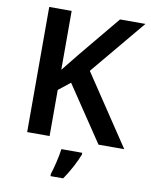

<svg xmlns="http://www.w3.org/2000/svg" viewBox="-99 -786 846 1079"><g transform="rotate(10 323.5 -246.5)"><path d="M647 0 380 -400 642 -714H497L304 -481C276 -446 248 -412 221 -378V-714H93V0H221V-263L288 -316L500 0ZM418 71V61H299C294 104 277 172 265 208V221H337C372 172 402 112 418 71Z"/></g></svg>

Font: Noto Sans Ol Chiki SemiBold
Style: Regular
Weight: 600
Designer: Monotype Design Team, Lewis McGuffie
Foundry: Monotype Imaging Inc.
Version: Version 2.003